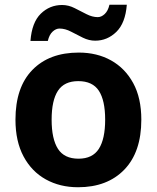

<svg xmlns="http://www.w3.org/2000/svg" viewBox="-20 -777 659 807"><path d="M574 -274Q574 -138 502.5 -64Q431 10 308 10Q232 10 172.5 -23Q113 -56 79 -119.5Q45 -183 45 -274Q45 -410 116 -483Q187 -556 311 -556Q388 -556 447 -523Q506 -490 540 -427.5Q574 -365 574 -274ZM197 -274Q197 -193 223.5 -151.5Q250 -110 310 -110Q369 -110 395.5 -151.5Q422 -193 422 -274Q422 -355 395.5 -395.5Q369 -436 309 -436Q250 -436 223.5 -395.5Q197 -355 197 -274ZM108 -605Q114 -683 151.5 -719.5Q189 -756 241 -756Q268 -756 293.5 -743Q319 -730 343.5 -717.5Q368 -705 391 -705Q406 -705 420 -718Q434 -731 440 -757H513Q507 -680 469 -643Q431 -606 380 -606Q354 -606 328.5 -618.5Q303 -631 278.5 -644Q254 -657 230 -657Q215 -657 201 -644Q187 -631 181 -605Z"/></svg>

Font: Noto Sans Myanmar
Style: Bold
Weight: 700
Designer: Monotype Design Team
Foundry: Monotype Imaging Inc.
Version: Version 2.107; ttfautohint (v1.8.4.7-5d5b)